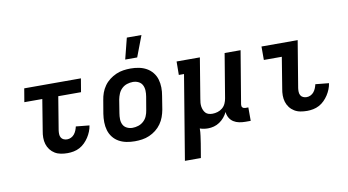

<svg xmlns="http://www.w3.org/2000/svg" viewBox="-89 -982 2579 1421"><g transform="rotate(-10 1200.0 -271.5)"><path d="M351 8Q325 8 300.5 3.5Q276 -1 255.5 -13.5Q235 -26 220.5 -45Q206 -64 199 -87Q192 -110 192 -135.5Q192 -161 197 -186L235 -419H100L117 -520H543L526 -419H355L314 -170Q312 -156 312.5 -141.5Q313 -127 319.5 -115.5Q326 -104 338.5 -98.5Q351 -93 365 -93Q380 -93 394.5 -100Q409 -107 419 -119.5Q429 -132 435 -147Q441 -162 444 -176L545 -166Q542 -144 533 -121.5Q524 -99 511 -79Q498 -59 480.5 -41.5Q463 -24 441.5 -12.5Q420 -1 396.5 3.5Q373 8 351 8Z M856 8Q824 8 793.5 2Q763 -4 737 -18.5Q711 -33 692.5 -56.5Q674 -80 665.5 -109Q657 -138 656.5 -169.5Q656 -201 661 -233L678 -333Q682 -360 691.5 -386.5Q701 -413 718 -437Q735 -461 758.5 -479Q782 -497 808.5 -508.5Q835 -520 862.5 -524Q890 -528 917 -528Q949 -528 979.5 -522Q1010 -516 1036 -501.5Q1062 -487 1081 -463.5Q1100 -440 1108.5 -411Q1117 -382 1117.5 -350.5Q1118 -319 1112 -287L1096 -187Q1091 -160 1081.5 -133.5Q1072 -107 1055 -83Q1038 -59 1015 -41Q992 -23 965.5 -11.5Q939 0 911 4Q883 8 856 8ZM856 -93Q878 -93 900 -100Q922 -107 939.5 -123Q957 -139 966 -160.5Q975 -182 978 -203L995 -303Q999 -326 998 -348.5Q997 -371 987.5 -389.5Q978 -408 958.5 -417.5Q939 -427 917 -427Q895 -427 873 -420Q851 -413 834 -397Q817 -381 808 -359.5Q799 -338 795 -317L779 -217Q775 -194 775.5 -171.5Q776 -149 785.5 -130.5Q795 -112 814.5 -102.5Q834 -93 856 -93ZM890 -600 930 -758H1040L980 -600Z M1195 215 1300 -419H1261L1262 -520H1437L1387 -217Q1384 -202 1383 -187.5Q1382 -173 1384 -159.5Q1386 -146 1391.5 -133Q1397 -120 1406 -110.5Q1415 -101 1428.5 -97Q1442 -93 1457 -93Q1476 -93 1496 -99Q1516 -105 1532 -118.5Q1548 -132 1556.5 -151Q1565 -170 1568 -189L1623 -520H1743L1677 -125Q1676 -118 1677 -112Q1678 -106 1682 -101.5Q1686 -97 1692 -95Q1698 -93 1704 -93H1726V8H1687Q1663 8 1640 3.5Q1617 -1 1598 -13Q1579 -25 1567.5 -45Q1556 -65 1554 -89Q1544 -68 1528.5 -49.5Q1513 -31 1493 -17.5Q1473 -4 1450.5 2Q1428 8 1406 8Q1390 8 1374.5 5.5Q1359 3 1345 -2Q1345 25 1341 52.5Q1337 80 1333 108L1315 215Z M2151 8Q2125 8 2100.5 3.5Q2076 -1 2055.5 -13.5Q2035 -26 2020.5 -45Q2006 -64 1999 -87Q1992 -110 1992 -135.5Q1992 -161 1997 -186L2035 -419H1900V-520H2172L2114 -170Q2112 -156 2112.5 -141.5Q2113 -127 2119.5 -115.5Q2126 -104 2138.5 -98.5Q2151 -93 2165 -93Q2180 -93 2194.5 -100Q2209 -107 2219 -119.5Q2229 -132 2235 -147Q2241 -162 2244 -176L2345 -166Q2342 -144 2333 -121.5Q2324 -99 2311 -79Q2298 -59 2280.5 -41.5Q2263 -24 2241.5 -12.5Q2220 -1 2196.5 3.5Q2173 8 2151 8Z"/></g></svg>

Font: Iosevka HT Extended
Style: Bold Italic
Weight: 700
Width: 7
Italic angle: -9°
Monospace: yes
Designer: Belleve Invis
Foundry: Belleve Invis
Version: Version 32.3.0; ttfautohint (v1.8.4)